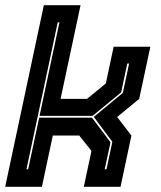

<svg xmlns="http://www.w3.org/2000/svg" viewBox="-32 -720 622 740"><path d="M-12 0 137 -700H278.5L201.5 -339H303.5L376 -398.5L406 -540H547.5L504.5 -339L419.5 -269L474.5 -197.5L432.5 0H291L320.5 -138.5L273.5 -197.5H171.5L129.5 0ZM70 -67.5H76.5L119 -266.5H322.5L394 -171.5L371.5 -67.5H378.5L401 -173.5L329.5 -269.5L441.5 -362L465.5 -475H458.5L435 -364L325 -273.5H120.5L197 -634H190.5Z"/></svg>

Font: Tourney Thin ExtraBold
Style: Italic
Weight: 800
Italic angle: -12°
Version: Version 1.015